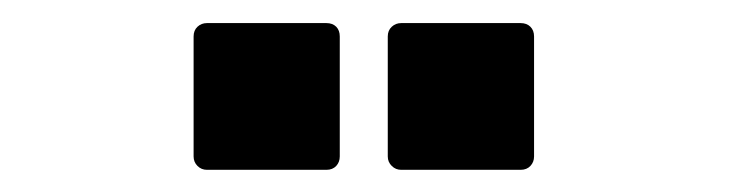

<svg xmlns="http://www.w3.org/2000/svg" viewBox="-20 -884 651 168"><path d="M161.1 -735.4Q156.2 -735.4 152.8 -738.8Q149.4 -742.2 149.4 -747.1V-852.1Q149.4 -857.4 152.8 -860.6Q156.2 -863.8 161.1 -863.8H265.6Q271 -863.8 274.2 -860.6Q277.3 -857.4 277.3 -852.1V-747.1Q277.3 -742.2 274.2 -738.8Q271 -735.4 265.6 -735.4ZM331.1 -735.4Q326.2 -735.4 322.8 -738.8Q319.3 -742.2 319.3 -747.1V-852.1Q319.3 -857.4 322.8 -860.6Q326.2 -863.8 331.1 -863.8H435.5Q440.9 -863.8 444.1 -860.6Q447.3 -857.4 447.3 -852.1V-747.1Q447.3 -742.2 444.1 -738.8Q440.9 -735.4 435.5 -735.4Z"/></svg>

Font: Alte DIN 1451 Mittelschrift
Style: Bold
Weight: 700
Designer: Peter Wiegel
Foundry: Peter Wiegel
Version: Version 1.003